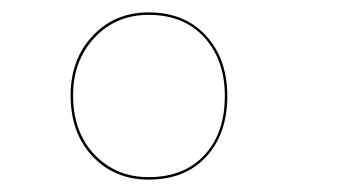

<svg xmlns="http://www.w3.org/2000/svg" viewBox="-20 -710 561 310"><path d="M94 -556Q94 -614 129.5 -652Q165 -690 220 -690Q278 -690 312.5 -652.5Q347 -615 347 -555Q347 -494 313 -457Q279 -420 220 -420Q165 -420 129.5 -457.5Q94 -495 94 -556ZM343 -555Q343 -613 310 -649.5Q277 -686 220 -686Q167 -686 132.5 -649Q98 -612 98 -556Q98 -497 132.5 -460.5Q167 -424 220 -424Q277 -424 310 -459.5Q343 -495 343 -555Z"/></svg>

Font: FiraGO Four
Style: Regular
Weight: 100
Designer: bBox Type
Foundry: bBox Type GmbH
Version: Version 1.001